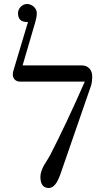

<svg xmlns="http://www.w3.org/2000/svg" viewBox="-20 -724 484 960"><path d="M441 -343C441 -374 421 -397 389 -397H93L156 -612C161 -629 164 -644 164 -659C164 -683 140 -704 115 -704C91 -704 70 -682 70 -658C70 -629 85 -614 115 -614H120L46 -367C45 -363 44 -358 44 -351C44 -331 59 -316 79 -316H404C343 -177 285 -54 230 53C220 70 210 87 199 104C188 125 182 144 182 160C182 197 196 216 224 216C247 216 266 193 282 147L436 -298C439 -309 441 -324 441 -343Z"/></svg>

Font: Veleka
Style: Regular
Weight: 400
Designer: Stefan Peev, Context Ltd, 2016; SIL International, 1997-2014.
Foundry: Stefan Peev, Context Ltd, 2016
Version: Version 1.000